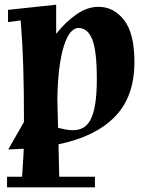

<svg xmlns="http://www.w3.org/2000/svg" viewBox="-20 -622 613 817"><path d="M15 14 82 -103Q82 -239 79 -337.5Q76 -436 68 -535L14 -528V-580L219 -602V-478Q259 -529 305.5 -561Q352 -593 399 -593Q464 -593 508 -536.5Q552 -480 552 -358Q552 -210 468.5 -125Q385 -40 229 -8L232 130H384V175H10V130H74Q75 105 77.5 73.5Q80 42 81 11Q65 12 48.5 12.5Q32 13 15 14ZM313 -503Q301 -503 286.5 -491Q272 -479 258.5 -445.5Q245 -412 235.5 -353.5Q226 -295 224 -202L227 -78Q243 -74 259 -71Q275 -68 290 -68Q314 -68 332.5 -77.5Q351 -87 364.5 -111.5Q378 -136 385 -179Q392 -222 392 -288Q392 -406 372.5 -454.5Q353 -503 313 -503Z"/></svg>

Font: Trickster
Style: Regular
Weight: 400
Designer: Jean-Baptiste Morizot
Foundry: Jean-Baptiste Morizot
Version: Version 2.000;PS 2.0;hotconv 1.0.88;makeotf.lib2.5.647800